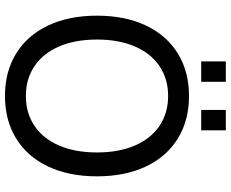

<svg xmlns="http://www.w3.org/2000/svg" viewBox="-98 -816 928 772"><g transform="rotate(90 366.0 -430.0)"><path d="M366 -726Q464 -726 537 -681Q610 -636 649.5 -552.5Q689 -469 689 -356Q689 -243 649.5 -159.5Q610 -76 537 -31Q464 14 366 14Q268 14 195 -31Q122 -76 82.5 -159.5Q43 -243 43 -356Q43 -469 82.5 -552.5Q122 -636 195 -681Q268 -726 366 -726ZM366 -642Q297 -642 245.5 -607Q194 -572 166.5 -507.5Q139 -443 139 -356Q139 -269 166.5 -204.5Q194 -140 245.5 -105Q297 -70 366 -70Q435 -70 486.5 -105Q538 -140 565.5 -204.5Q593 -269 593 -356Q593 -443 565.5 -507.5Q538 -572 486.5 -607Q435 -642 366 -642ZM227 -775V-874H309V-775ZM422 -775V-874H504V-775Z"/></g></svg>

Font: CST
Style: Regular
Weight: 400
Version: Version 1.00